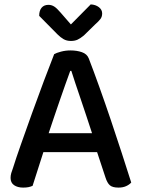

<svg xmlns="http://www.w3.org/2000/svg" viewBox="-20 -843 642 872"><path d="M421 -152H177L128 1Q119 5 109 7Q99 9 85 9Q60 9 44 -2Q28 -13 28 -35Q28 -46 31 -56.5Q34 -67 39 -80Q52 -122 75.5 -188.5Q99 -255 125.5 -329Q152 -403 179 -474.5Q206 -546 226 -597Q236 -603 257 -608.5Q278 -614 300 -614Q329 -614 352 -606Q375 -598 383 -578Q405 -521 431 -448.5Q457 -376 483 -299Q509 -222 533 -148Q557 -74 576 -14Q567 -4 552.5 2.5Q538 9 518 9Q491 9 479 -1.5Q467 -12 459 -37ZM299 -521Q289 -494 277 -460Q265 -426 252 -388.5Q239 -351 226 -312.5Q213 -274 201 -238H398Q385 -278 371.5 -318.5Q358 -359 345.5 -396Q333 -433 322 -465.5Q311 -498 304 -521ZM392 -823Q414 -822 429 -810.5Q444 -799 444 -782Q444 -767 436 -756.5Q428 -746 412 -732L361 -682Q344 -668 331.5 -662.5Q319 -657 302 -657Q283 -657 269 -665Q255 -673 241 -687L158 -771Q158 -795 169 -808Q180 -821 200 -821Q214 -821 226 -813.5Q238 -806 255 -786L302 -732Z"/></svg>

Font: Baloo Tammudu 2 Medium
Style: Regular
Weight: 500
Designer: Maithili Shingre, Omkar Shende and Ek Type
Foundry: Ek Type
Version: Version 1.640;hotconv 1.0.111;makeotfexe 2.5.65597; ttfautoh